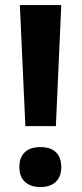

<svg xmlns="http://www.w3.org/2000/svg" viewBox="-20 -734 326 765"><path d="M59.1 -713.9H224.1L202.6 -231.4H81.1ZM57.1 -68.4Q57.1 -106.4 78.6 -127.2Q100.1 -147.9 141.1 -147.9Q181.6 -147.9 202.9 -127.4Q224.1 -106.9 224.1 -68.4Q224.1 -30.3 202.4 -9.5Q180.7 11.2 141.1 11.2Q101.6 11.2 79.3 -9.5Q57.1 -30.3 57.1 -68.4Z"/></svg>

Font: Viking Open Sans
Style: Bold
Weight: 700
Foundry: Ascender Corporation
Version: Version 2.001